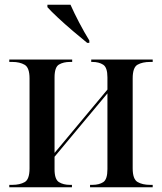

<svg xmlns="http://www.w3.org/2000/svg" viewBox="-20 -786 680 806"><path d="M19 0V-10H32Q63 -10 83.5 -21.5Q104 -33 104 -79V-457Q104 -502 83.5 -514Q63 -526 32 -526H19V-536H283V-526H274Q246 -526 227.5 -515Q209 -504 209 -461V-144L431 -410V-461Q431 -503 413 -514.5Q395 -526 368 -526H363V-536H621V-526H610Q578 -526 557.5 -514.5Q537 -503 537 -457V-79Q537 -34 557.5 -22Q578 -10 610 -10H621V0H358V-10H368Q396 -10 413.5 -21.5Q431 -33 431 -76V-394L209 -128V-75Q209 -33 227.5 -21.5Q246 -10 273 -10H282V0ZM346 -606Q320 -627 286.5 -655.5Q253 -684 223.5 -711.5Q194 -739 179 -756V-766H276Q291 -732 312.5 -691Q334 -650 355 -616V-606Z"/></svg>

Font: Noto Serif Display SemiCondensed Medium
Style: Regular
Weight: 500
Width: 4
Designer: Monotype Design Team
Foundry: Monotype Imaging Inc.
Version: Version 2.009